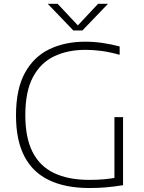

<svg xmlns="http://www.w3.org/2000/svg" viewBox="-20 -964 744 990"><path d="M442 5.5Q318 5.5 233.5 -34.8Q149 -75 105.8 -157.8Q62.5 -240.5 62.5 -369Q62.5 -504 108.2 -587.8Q154 -671.5 234.5 -710.2Q315 -749 418.5 -749Q464 -749 507.2 -742.8Q550.5 -736.5 597 -724.5V-681.5Q544.5 -696 502 -701.5Q459.5 -707 420.5 -707Q329.5 -707 259.8 -674Q190 -641 150.2 -567Q110.5 -493 110.5 -370Q110.5 -254 147.8 -180.5Q185 -107 258.5 -71.8Q332 -36.5 441 -36.5Q485 -36.5 520.5 -40Q556 -43.5 587 -49.5L570 -27.5V-360H614.5V-9Q563.5 -1 524.2 2.2Q485 5.5 442 5.5ZM358 -807 226 -944.5H277L390 -824H373L486 -944.5H537L405 -807Z"/></svg>

Font: Encode Sans SemiExpanded ExtraLight
Style: Regular
Weight: 250
Width: 6
Designer: Multiple Designers
Foundry: Impallari Type
Version: Version 3.002